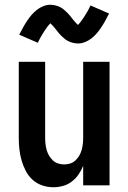

<svg xmlns="http://www.w3.org/2000/svg" viewBox="-20 -780 540 808"><path d="M204 8Q180 8 157 0Q134 -8 116.5 -24Q99 -40 88 -61.5Q77 -83 70.5 -106Q64 -129 61.5 -152.5Q59 -176 59 -200V-520H170V-200Q170 -187 171.5 -174Q173 -161 176.5 -148.5Q180 -136 186.5 -125Q193 -114 202.5 -105Q212 -96 224.5 -92Q237 -88 250 -88Q263 -88 275.5 -92Q288 -96 297.5 -105Q307 -114 313.5 -125Q320 -136 323.5 -148.5Q327 -161 328.5 -174Q330 -187 330 -200V-520H441V0H330V-82Q322 -62 310 -45Q298 -28 281.5 -15.5Q265 -3 245 2.5Q225 8 204 8ZM308 -597Q302 -597 296.5 -598Q291 -599 286 -600Q281 -601 276 -603Q271 -605 266 -607.5Q261 -610 257.5 -612.5Q254 -615 249.5 -619Q245 -623 240.5 -627Q236 -631 232.5 -635Q229 -639 226 -642.5Q223 -646 220 -650Q217 -654 213 -659Q209 -664 205 -668.5Q201 -673 198.5 -675.5Q196 -678 192 -682Q190 -680 186.5 -676Q183 -672 181 -669.5Q179 -667 177 -664Q175 -661 172.5 -657.5Q170 -654 167.5 -650.5Q165 -647 162.5 -642.5Q160 -638 157 -633.5Q154 -629 151 -623.5Q148 -618 145 -612Q142 -606 139 -600L61 -634Q70 -652 78.5 -667Q87 -682 95.5 -694.5Q104 -707 113 -717.5Q122 -728 134.5 -738Q147 -748 162 -754Q177 -760 192 -760Q198 -760 203.5 -759Q209 -758 214 -757Q219 -756 224 -754Q229 -752 234 -749.5Q239 -747 242.5 -744.5Q246 -742 250.5 -738Q255 -734 259.5 -730Q264 -726 267.5 -722Q271 -718 274 -714.5Q277 -711 280 -707Q283 -703 287 -698Q291 -693 295 -688.5Q299 -684 301.5 -681.5Q304 -679 308 -675Q310 -677 313.5 -681Q317 -685 319 -687.5Q321 -690 323 -693Q325 -696 327.5 -699.5Q330 -703 332.5 -706.5Q335 -710 337.5 -714.5Q340 -719 343 -723.5Q346 -728 349 -733.5Q352 -739 355 -745Q358 -751 361 -757L439 -723Q430 -705 421.5 -690Q413 -675 404.5 -662.5Q396 -650 387 -639.5Q378 -629 365.5 -619Q353 -609 338 -603Q323 -597 308 -597Z"/></svg>

Font: Iosevka SS04
Style: Bold
Weight: 700
Monospace: yes
Designer: Belleve Invis
Foundry: Belleve Invis
Version: Version 19.0.0; ttfautohint (v1.8.4)